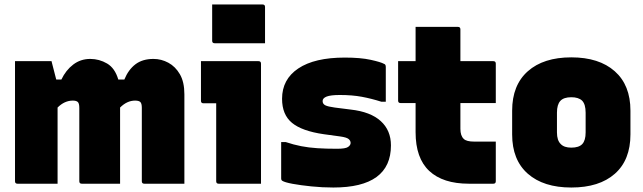

<svg xmlns="http://www.w3.org/2000/svg" viewBox="-20 -820 2870 857"><path d="M237 0H58Q47 0 47 -11V-547H210Q210 -547 213.5 -533Q217 -519 222 -500Q227 -481 231 -465H254Q274 -507 307 -532Q340 -557 383 -557Q423 -557 458 -536.5Q493 -516 508 -465H535Q553 -509 584.5 -533Q616 -557 665 -557Q700 -557 731.5 -540Q763 -523 783 -488.5Q803 -454 803 -399V0H624Q613 0 613 -11V-339Q613 -358 606.5 -364.5Q600 -371 583 -371Q547 -371 516 -340V0H345Q334 0 334 -11V-338Q334 -359 327 -365Q320 -371 305 -371Q268 -371 237 -340Z M945 -11V-359H888Q877 -359 877 -370V-547H1134Q1145 -547 1145 -536V0H956Q945 0 945 -11ZM927 -800H1152Q1163 -800 1163 -789V-627H938Q927 -627 927 -638Z M1485 -156Q1522 -156 1533.5 -164Q1545 -172 1545 -182Q1545 -192 1536 -199.5Q1527 -207 1498 -211L1425 -221Q1328 -235 1283.5 -271.5Q1239 -308 1239 -379Q1239 -466 1311.5 -514.5Q1384 -563 1519 -563Q1589 -563 1634.5 -553Q1680 -543 1694 -535Q1702 -533 1702 -521V-366H1682Q1638 -380 1595 -388Q1552 -396 1497 -396Q1456 -396 1438 -389Q1420 -382 1420 -369Q1420 -356 1432 -350Q1444 -344 1474 -340L1545 -331Q1634 -321 1679.5 -279.5Q1725 -238 1725 -171Q1725 17 1468 17Q1419 17 1370 12Q1321 7 1286 0.5Q1251 -6 1240 -13Q1235 -16 1235 -24V-186H1255Q1291 -174 1324.5 -167.5Q1358 -161 1396.5 -158.5Q1435 -156 1485 -156Z M2193 -188V-11Q2193 0 2182 0H2073Q1957 0 1896 -57Q1835 -114 1835 -230V-360H1768Q1757 -360 1757 -371V-547H1835V-700H2024Q2035 -700 2035 -689V-547H2182Q2193 -547 2193 -536V-360H2035V-245Q2035 -214 2050 -200Q2062 -188 2096 -188Z M2530 -564Q2654 -564 2724 -502Q2794 -440 2794 -326V-220Q2794 -106 2724.5 -44.5Q2655 17 2530 17Q2406 17 2336 -44.5Q2266 -106 2266 -220V-326Q2266 -440 2336 -502Q2406 -564 2530 -564ZM2530 -386Q2496 -386 2481 -369.5Q2466 -353 2466 -317V-229Q2466 -193 2483 -177Q2498 -161 2530 -161Q2564 -161 2579 -177Q2594 -193 2594 -229V-317Q2594 -355 2578 -371Q2562 -386 2530 -386Z"/></svg>

Font: Recursive Sn Lnr St Blk
Style: Regular
Weight: 900
Version: Version 1.079;hotconv 1.0.112;makeotfexe 2.5.65598; ttfautoh